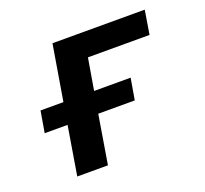

<svg xmlns="http://www.w3.org/2000/svg" viewBox="-96 -629 792 741"><g transform="rotate(-20 300.0 -258.0)"><path d="M135 -200H41L56 -288H150L188 -516H567L551 -418H298L276 -288H426L411 -200H261L228 0H102Z"/></g></svg>

Font: IBM Plex Mono SemiBold
Style: Italic
Weight: 600
Italic angle: -9°
Monospace: yes
Designer: Mike Abbink, Paul van der Laan, Pieter van Rosmalen
Foundry: Bold Monday
Version: Version 2.3